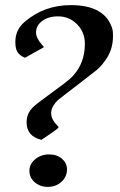

<svg xmlns="http://www.w3.org/2000/svg" viewBox="-20 -717 468 751"><path d="M207 -653Q169 -653 145 -635Q121 -617 121 -590Q121 -568 145 -541L152 -533Q152 -532 115 -512L78 -491Q58 -499 49 -512.5Q40 -526 40 -553Q40 -601 77 -632Q153 -697 257 -697Q393 -697 420 -602Q422 -594 422 -576Q422 -518 388 -476Q372 -452 344 -432Q340 -429 290 -390L230 -344Q214 -332 205.5 -324.5Q197 -317 188.5 -303Q180 -289 180 -275Q180 -250 205 -225Q209 -222 209 -219Q209 -215 176 -193L142 -170Q84 -184 84 -239Q84 -266 99 -286Q107 -299 144 -326Q200 -368 228 -388Q256 -409 267 -422Q312 -472 312 -546Q312 -591 281.5 -622Q251 -653 207 -653ZM95 -49Q95 -75 117.5 -94Q140 -113 173 -113Q203 -113 222.5 -96Q242 -79 242 -54Q242 -26 220.5 -6Q199 14 167 14Q137 14 116 -4Q95 -22 95 -49Z"/></svg>

Font: MathJax_Fraktur
Style: Bold
Weight: 700
Version: Version 1.1